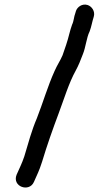

<svg xmlns="http://www.w3.org/2000/svg" viewBox="-20 -722 483 844"><path d="M53 46C32 98.5 108.5 124.8 129 78C145.1 40.5 150.4 34.1 165 -11C187.1 -84.6 212.3 -155.4 238 -224C261.6 -286.9 282.6 -357.2 313 -412C325 -433.7 335 -459.1 344 -483C356.8 -513.3 360 -556 374 -584C382.2 -605.3 385.1 -627.3 392 -648C399.7 -672.7 382.8 -694.4 365 -700C340.9 -707.5 319.6 -690.9 314 -674L311 -664C304.7 -648.1 304.7 -629.4 297 -614C292 -598.9 288.2 -588.1 284.5 -572.5C277.1 -541.5 264.8 -506.9 255 -479C244.5 -454.6 231.2 -435.8 220 -410C190.1 -344.3 168.7 -270 142 -202C119.2 -148.9 104.6 -93.8 87 -35C75.6 -0.9 65.6 16.6 53 46Z"/></svg>

Font: HoneyBee
Style: Bd
Weight: 700
Foundry: Cannot Into Space Fonts
Version: Version 0.89